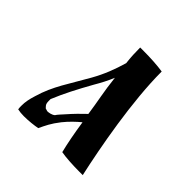

<svg xmlns="http://www.w3.org/2000/svg" viewBox="-127 -543 650 650"><g transform="rotate(45 198.0 -218.5)"><path d="M297 -434C272 -438 236 -440 205 -440H188C188 -417 189 -393 192 -369C180 -328 166 -291 144 -252C106 -184 72 -138 53 -72C46 -50 43 -34 43 -17C43 -11 43 -6 44 0C53 2 63 3 74 3C97 3 122 0 137 -3C148 -26 156 -44 178 -72C194 -92 213 -110 229 -123C236 -76 244 -35 252 -3C273 1 310 3 340 3H356C332 -105 297 -292 297 -434ZM223 -157C206 -141 187 -122 167 -99C160 -91 150 -81 146 -74C138 -67 125 -65 118 -65C117 -65 110 -68 108 -68C103 -74 97 -76 97 -93V-102C116 -148 137 -188 166 -240C179 -262 190 -283 200 -307C206 -249 216 -208 223 -157Z"/></g></svg>

Font: Ponomar Unicode
Style: Regular
Weight: 400
Version: 1.3